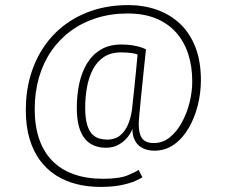

<svg xmlns="http://www.w3.org/2000/svg" viewBox="-20 -726 890 755"><path d="M374.5 9Q325.5 9 281.5 -2Q237.5 -13 201 -36Q164.5 -59 137.8 -94.8Q111 -130.5 96.2 -180Q81.5 -229.5 81.5 -293.5Q81.5 -366.5 100.2 -429.8Q119 -493 154 -544Q189 -595 238.8 -631.2Q288.5 -667.5 350.5 -686.8Q412.5 -706 484.5 -706Q543.5 -706 595.2 -688.2Q647 -670.5 686.2 -634.2Q725.5 -598 747.8 -542.2Q770 -486.5 770 -410.5Q770 -361 757.8 -312Q745.5 -263 722 -222.5Q698.5 -182 664.5 -157.8Q630.5 -133.5 587 -133.5Q561 -133.5 541.5 -143.2Q522 -153 511.2 -172.2Q500.5 -191.5 500.5 -220Q496 -205.5 482.8 -188Q469.5 -170.5 447.8 -157.8Q426 -145 396 -145Q370.5 -145 349.5 -153.8Q328.5 -162.5 313.2 -181.2Q298 -200 290 -230Q282 -260 282 -302Q282 -353.5 292 -398.8Q302 -444 323.2 -478.2Q344.5 -512.5 377.8 -531.8Q411 -551 457.5 -551Q480.5 -551 499.5 -548Q518.5 -545 532.5 -540.5Q546.5 -536 554 -532Q549.5 -489.5 544.5 -441.8Q539.5 -394 535.2 -351Q531 -308 528.2 -277.8Q525.5 -247.5 525.5 -239Q525.5 -215 530.8 -198Q536 -181 549 -172.2Q562 -163.5 585 -163.5Q620 -163.5 647.8 -186Q675.5 -208.5 695.2 -244.8Q715 -281 725.5 -323.2Q736 -365.5 736 -405.5Q736 -465 720 -514Q704 -563 672 -598.8Q640 -634.5 592.5 -653.8Q545 -673 482 -673Q416 -673 359.8 -655.2Q303.5 -637.5 258.5 -604.5Q213.5 -571.5 181.8 -525.2Q150 -479 133.2 -421.2Q116.5 -363.5 116.5 -297Q116.5 -230.5 134 -179.5Q151.5 -128.5 185.5 -93.8Q219.5 -59 269.8 -41Q320 -23 385 -23Q449 -23 481.8 -36.5Q514.5 -50 525 -58L540 -29Q532.5 -23.5 511.5 -14.2Q490.5 -5 456.5 2Q422.5 9 374.5 9ZM402 -177Q432.5 -177 452.8 -193.8Q473 -210.5 484.2 -238.2Q495.5 -266 499.5 -299Q500 -304.5 502.5 -327.5Q505 -350.5 508.5 -383.2Q512 -416 515.2 -450.2Q518.5 -484.5 521 -512Q516.5 -514 499.2 -517Q482 -520 456 -520Q415.5 -520 388.2 -501.8Q361 -483.5 345 -452.5Q329 -421.5 322 -382.8Q315 -344 315 -303Q315 -260.5 322.8 -235.2Q330.5 -210 343.2 -197.5Q356 -185 371.5 -181Q387 -177 402 -177Z"/></svg>

Font: Trispace Thin
Style: Regular
Weight: 100
Designer: Tyler Finck
Foundry: Etcetera Type Company
Version: Version 1.210